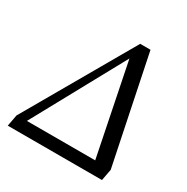

<svg xmlns="http://www.w3.org/2000/svg" viewBox="-154 -804 914 938"><g transform="rotate(30 303.0 -335.0)"><path d="M12.5 0H543.9L556 -64.5L431.1 -669.7H373L24.6 -64.5L12.5 0ZM69.8 -44.6 373.8 -600.8 358.7 -603.8 472.3 -41.6 492.4 -66.8H54.8L69.8 -44.6Z"/></g></svg>

Font: Source Serif Variable
Style: Italic
Weight: 389
Italic angle: -12°
Designer: Frank Grießhammer
Foundry: Adobe Systems Incorporated
Version: Version 3.001;hotconv 1.0.111;makeotfexe 2.5.65597